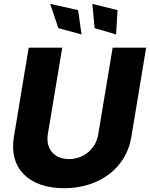

<svg xmlns="http://www.w3.org/2000/svg" viewBox="-20 -977 786 1006"><path d="M407.3 -796.5 389.2 -924 242.9 -956.7 285.9 -829.5ZM588.4 -796.5 595.9 -924 463.8 -956.7 475.9 -829.5ZM570.3 -727.3 494.7 -273.4C483 -198.2 420.1 -143.5 341.3 -143.5C263.1 -143.5 218.8 -198.2 230.5 -273.4L306.1 -727.3H130.3L52.6 -258.2C25.9 -95.5 131 9.2 315.7 9.2C499.3 9.2 641.3 -95.5 668 -258.2L745.7 -727.3Z"/></svg>

Font: TID UI Extra Bold
Style: Italic
Weight: 800
Italic angle: -9.39999°
Designer: The TID Project Authors
Foundry: Bakken & Bæck
Version: Version 1.001;hotconv 1.0.109;makeotfexe 2.5.65596